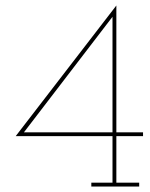

<svg xmlns="http://www.w3.org/2000/svg" viewBox="-20 -678 545 698"><path d="M486 0H312V-14H389V-183H37L403 -658V-197H500V-183H403V-14H486ZM389 -617 67 -197H389Z"/></svg>

Font: Josefin Slab Thin
Style: Regular
Weight: 100
Designer: Santiago Orozco
Foundry: Typemade
Version: Version 2.000